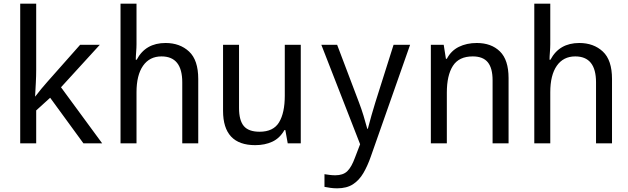

<svg xmlns="http://www.w3.org/2000/svg" viewBox="-20 -780 3418 1045"><path d="M90 0V-760H177V-400Q177 -367 175 -329Q173 -291 171 -255H172Q189 -277 204.5 -296Q220 -315 238 -335L416 -536H523L312 -305L536 0H434L253 -248L177 -179V0Z M636 0V-760H723V-540Q723 -521 721 -496.5Q719 -472 719 -455H724Q772 -546 881 -546Q959 -546 1009 -499.5Q1059 -453 1059 -350V0H972V-332Q972 -473 859 -473Q794 -473 758.5 -422Q723 -371 723 -278V0Z M1369 10Q1194 10 1194 -177V-536H1281V-192Q1281 -125 1307 -94Q1333 -63 1393 -63Q1468 -63 1499 -114.5Q1530 -166 1530 -259V-536H1617V0H1546L1533 -72H1528Q1503 -28 1462.5 -9Q1422 10 1369 10Z M1815 245Q1796 245 1778.5 242.5Q1761 240 1746 237V168Q1758 170 1774 172Q1790 174 1805 174Q1847 174 1870 152Q1893 130 1912 78L1940 5L1729 -536H1815L1934 -222Q1947 -188 1958.5 -150.5Q1970 -113 1979 -79H1982Q1991 -113 2002 -152.5Q2013 -192 2023 -223L2122 -536H2212L1999 70Q1981 122 1958 161.5Q1935 201 1901 223Q1867 245 1815 245Z M2325 0V-536H2395L2407 -460H2412Q2435 -504 2477.5 -525Q2520 -546 2575 -546Q2654 -546 2701 -500Q2748 -454 2748 -355V0H2661V-343Q2661 -409 2635 -441Q2609 -473 2553 -473Q2478 -473 2445 -421.5Q2412 -370 2412 -276V0Z M2888 0V-760H2975V-540Q2975 -521 2973 -496.5Q2971 -472 2971 -455H2976Q3024 -546 3133 -546Q3211 -546 3261 -499.5Q3311 -453 3311 -350V0H3224V-332Q3224 -473 3111 -473Q3046 -473 3010.5 -422Q2975 -371 2975 -278V0Z"/></svg>

Font: Noto Sans Mono SemiCondensed
Style: Regular
Weight: 400
Width: 4
Designer: Monotype Design Team
Foundry: Monotype Imaging Inc.
Version: Version 2.014